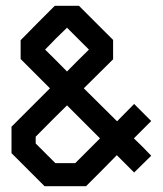

<svg xmlns="http://www.w3.org/2000/svg" viewBox="-20 -639 561 659"><path d="M440.4 -46.9 380.9 -106.4 328.1 -52.7 275.4 0H132.8L76.2 -56.6L19.5 -113.3V-204.1L151.4 -335.9L100.6 -386.7L50.8 -436.5V-501L109.4 -560.5L168 -619.1H251L309.6 -560.5L368.2 -502V-435.5Q335 -402.3 267.6 -335.9Q305.7 -297.9 381.8 -222.7Q401.4 -242.2 440.4 -282.2L499 -223.6L439.5 -164.1L469.7 -134.8L499 -104.5Q479.5 -85 440.4 -46.9ZM210 -393.6Q234.4 -418.9 285.2 -468.8L210 -543.9L171.9 -506.8L134.8 -468.8Q160.2 -444.3 210 -393.6ZM323.2 -164.1 210 -277.3Q173.8 -242.2 102.5 -169.9V-146.5L169.9 -79.1H238.3Z"/></svg>

Font: mr_KirucoupageG
Style: Regular
Weight: 400
Designer: Jan Henkel
Version: Version 1.00 May 25, 2020, initial release